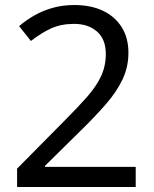

<svg xmlns="http://www.w3.org/2000/svg" viewBox="-20 -744 612 764"><path d="M520 0H48V-73L235 -262Q289 -316 326 -358Q363 -400 382 -440.5Q401 -481 401 -529Q401 -588 366 -618.5Q331 -649 275 -649Q223 -649 183.5 -631Q144 -613 103 -581L56 -640Q84 -664 117.5 -683Q151 -702 190.5 -713Q230 -724 275 -724Q342 -724 390 -701Q438 -678 464.5 -635.5Q491 -593 491 -534Q491 -478 468 -429Q445 -380 404 -332.5Q363 -285 308 -231L159 -84V-80H520Z"/></svg>

Font: Noto Sans Canadian Aboriginal
Style: Regular
Weight: 400
Designer: Monotype Design Team, Typotheque's Kevin King
Foundry: Monotype Imaging Inc.
Version: Version 2.002